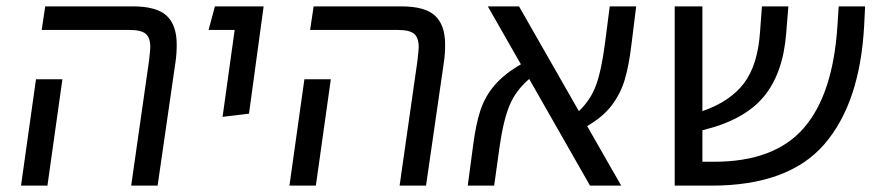

<svg xmlns="http://www.w3.org/2000/svg" viewBox="-20 -583 2761 603"><path d="M448 -392Q452 -426 452 -435Q452 -465 437.5 -477Q423 -489 385 -489H111L122 -563H397Q472 -563 503.5 -533.5Q535 -504 535 -443Q535 -414 531 -387L475 0H392ZM93 -334H176L129 0H46Z M717 -489H635L655 -563H808L762 -226L679 -216Z M1291 -392Q1295 -426 1295 -435Q1295 -465 1280.5 -477Q1266 -489 1228 -489H954L965 -563H1240Q1315 -563 1346.5 -533.5Q1378 -504 1378 -443Q1378 -414 1374 -387L1318 0H1235ZM936 -334H1019L972 0H889Z M1824 -187 1931 0H1833L1642 -335Q1600 -299 1580.5 -252.5Q1561 -206 1549 -122L1532 0H1449L1466 -127Q1474 -191 1488.5 -235.5Q1503 -280 1533.5 -315.5Q1564 -351 1616 -381L1512 -563H1610L1798 -234Q1835 -269 1852 -315.5Q1869 -362 1880 -447L1895 -563H1978L1963 -442Q1955 -376 1942 -332.5Q1929 -289 1901.5 -252.5Q1874 -216 1824 -187Z M2697 -563 2694 -503Q2681 -259 2568.5 -129.5Q2456 0 2214 0H2099V-563H2186V-234Q2273 -264 2316.5 -321.5Q2360 -379 2367 -483L2373 -563H2456L2449 -477Q2439 -351 2377.5 -278Q2316 -205 2186 -174V-75H2223Q2412 -75 2504 -180.5Q2596 -286 2610 -501L2614 -563Z"/></svg>

Font: FiraGO Book
Style: Italic
Weight: 350
Italic angle: -8°
Designer: bBox Type GmbH
Foundry: bBox Type GmbH
Version: Version 1.001